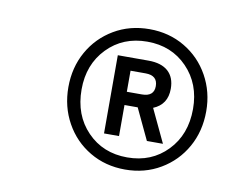

<svg xmlns="http://www.w3.org/2000/svg" viewBox="-52 -757 638 517"><g transform="rotate(10 266.5 -498.0)"><path d="M129.9 -499Q129.9 -552.7 154.3 -596.2Q178.7 -639.6 221.7 -665Q264.6 -690.4 318.4 -690.4Q372.1 -690.4 415 -665Q458 -639.6 482.4 -595.7Q506.8 -551.8 506.8 -499Q506.8 -444.3 482.4 -400.9Q458 -357.4 415 -332Q372.1 -306.6 318.4 -306.6Q264.6 -306.6 221.7 -332Q178.7 -357.4 154.3 -401.4Q129.9 -445.3 129.9 -499ZM470.7 -499Q470.7 -567.4 427.7 -611.8Q384.8 -656.2 318.4 -656.2Q252 -656.2 209 -611.8Q166 -567.4 166 -499Q166 -428.7 209 -384.3Q252 -339.8 318.4 -339.8Q384.8 -339.8 427.7 -384.3Q470.7 -428.7 470.7 -499ZM246.1 -606.4H330.1Q365.2 -606.4 383.8 -589.8Q402.3 -573.2 402.3 -542Q402.3 -499 364.3 -483.4L407.2 -392.6H363.3L323.2 -477.5H287.1V-392.6H246.1ZM328.1 -513.7Q361.3 -513.7 361.3 -542Q361.3 -571.3 328.1 -571.3H287.1V-513.7Z"/></g></svg>

Font: Dinish Expanded
Style: Italic
Weight: 400
Width: 7
Italic angle: -12°
Designer: Charles Nix
Foundry: Playbeing
Version: Version 2.005; ttfautohint (v1.8.3)